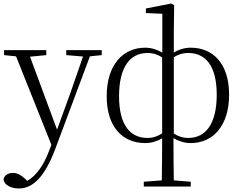

<svg xmlns="http://www.w3.org/2000/svg" viewBox="-31 -796 1362 1087"><path d="M344 -484 439 -476 368 -271 292 -62 139 -475 231 -484V-512H-8V-484L60 -477L260 24L246 60C216 141 173 200 123 228L112 217C90 196 67 183 43 183C17 183 -7 195 -11 220C-7 253 34 271 76 271C156 271 223 204 282 47L478 -477L545 -484V-512H344Z M1049 14C1175 14 1266 -84 1266 -260C1266 -438 1173 -526 1049 -526C1012 -526 978 -514 953 -499V-615L955 -767L939 -776L795 -748V-722L888 -718V-498C863 -513 829 -526 791 -526C665 -526 573 -429 573 -251C573 -74 666 14 791 14C829 14 862 2 887 -13C887 88 886 159 885 225L783 233V260H1049V233L953 225C952 160 951 95 951 -14C976 1 1011 14 1049 14ZM887 -41C864 -26 838 -15 804 -15C707 -15 643 -87 643 -251C643 -419 707 -496 804 -496C838 -496 864 -486 887 -471ZM953 -472C975 -486 1001 -496 1035 -496C1132 -496 1196 -424 1196 -260C1196 -93 1132 -15 1035 -15C1001 -15 975 -26 953 -40Z"/></svg>

Font: Noto Serif HK Light
Style: Regular
Weight: 300
Designer: Ryoko NISHIZUKA 西塚涼子 (kana & ideographs); Frank Grießhammer (Latin, Greek & Cyrillic); Wenlong ZHANG 张文龙 (bopomofo); San
Foundry: Adobe
Version: Version 2.001;hotconv 1.1.0;makeotfexe 2.6.0